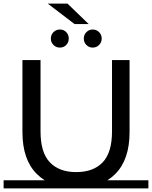

<svg xmlns="http://www.w3.org/2000/svg" viewBox="-25 -1032 840 1061"><path d="M395 8Q257 8 178 -71Q99 -150 99 -302V-700H199V-306Q199 -189 250.5 -135Q302 -81 396 -81Q491 -81 542.5 -135Q594 -189 594 -306V-700H691V-302Q691 -150 612.5 -71Q534 8 395 8ZM-5 9V-36H795V9ZM487 -769Q467 -769 452.5 -783.5Q438 -798 438 -819Q438 -840 452.5 -854.5Q467 -869 487 -869Q508 -869 522.5 -854.5Q537 -840 537 -819Q537 -798 522.5 -783.5Q508 -769 487 -769ZM306 -769Q285 -769 270.5 -783.5Q256 -798 256 -819Q256 -840 270.5 -854.5Q285 -869 306 -869Q327 -869 341 -854.5Q355 -840 355 -819Q355 -798 341 -783.5Q327 -769 306 -769ZM387 -899 239 -1012H348L465 -899Z"/></svg>

Font: Montserrat Underline Thin Medium
Style: Regular
Weight: 500
Version: Version 9.000